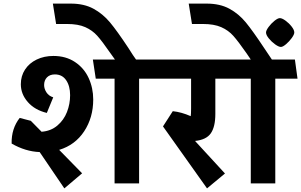

<svg xmlns="http://www.w3.org/2000/svg" viewBox="-20 -1023 1680 1071"><path d="M310.1 -187 438 -56.2 338.9 27.8 201.2 -174.8Q122.1 -177.7 44.9 -222.2Q43 -305.2 89.8 -365.2L151.9 -349.1L211.9 -288.1Q263.7 -292 299.8 -322.5Q335.9 -353 353.5 -397.9Q371.1 -442.9 371.1 -492.2Q371.1 -543 349.1 -575.4Q327.1 -607.9 286.1 -607.9Q258.3 -607.9 242.2 -591.6Q226.1 -575.2 226.1 -548.8Q226.1 -527.8 239 -507.8Q252 -487.8 276.9 -480L241.2 -393.1Q174.3 -409.2 135.3 -453.6Q96.2 -498 96.2 -553.2Q96.2 -599.1 119.6 -635Q143.1 -670.9 184.6 -690.9Q226.1 -710.9 277.8 -710.9Q347.7 -710.9 398.4 -677Q449.2 -643.1 474.6 -587.6Q500 -532.2 500 -467.8Q500 -367.2 449.5 -290.5Q398.9 -213.9 310.1 -187ZM755.9 0H619.1V-584H514.2L498 -690.9H865.2L879.9 -584H755.9Z M695.8 -755.9Q719.7 -716.8 750 -674.8H632.8L594.7 -728Q549.8 -793 522.5 -823.5Q495.1 -854 455.6 -871.6Q416 -889.2 354 -889.2H293L274.9 -1002.9H375Q448.7 -1002.9 501.2 -974.4Q553.7 -945.8 593.3 -898.4Q632.8 -851.1 695.8 -755.9Z M1067.9 -236.8 1234.9 -55.2 1134.8 27.8 889.2 -317.9 943.8 -402.8Q991.7 -397.9 1043.9 -375Q1045.9 -387.2 1045.9 -418V-584H843.8L829.1 -690.9H1301.8L1315.9 -584H1181.2V-387.2Q1181.2 -315.9 1156 -279.5Q1130.9 -243.2 1067.9 -236.8Z M1515.6 0H1378.9V-584H1273.9L1257.8 -690.9H1378.9Q1367.7 -706.1 1355 -726.1Q1309.1 -792 1281.5 -823Q1253.9 -854 1213.9 -871.6Q1173.8 -889.2 1111.8 -889.2H1050.8L1032.7 -1002.9H1132.8Q1207 -1002.9 1259.5 -974.4Q1312 -945.8 1351.3 -897.9Q1390.6 -850.1 1453.6 -754.9L1496.6 -690.9H1625L1639.6 -584H1515.6ZM1463.9 -841.8Q1463.9 -853 1478.3 -872.6Q1492.7 -892.1 1511.2 -907Q1529.8 -921.9 1541 -921.9Q1553.2 -921.9 1572.5 -908Q1591.8 -894 1606.7 -875Q1621.6 -856 1621.6 -841.8Q1621.6 -830.6 1607.7 -811.3Q1593.8 -792 1575.7 -776.6Q1557.6 -761.2 1546.9 -761.2Q1534.7 -761.2 1514.6 -775.6Q1494.6 -790 1479.2 -809.1Q1463.9 -828.1 1463.9 -841.8Z"/></svg>

Font: Kadwa
Style: Regular
Weight: 400
Designer: Sol Matas
Foundry: Sol Matas
Version: Version 1.000;PS 001.000;hotconv 1.0.70;makeotf.lib2.5.58329